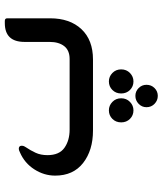

<svg xmlns="http://www.w3.org/2000/svg" viewBox="41 -447 675 797"><g transform="rotate(-90 378.5 -48.5)"><path d="M681 -366H690Q701 -366 701 -356V-178Q701 -96 656 -48Q611 0 530 0H235Q153 0 100.5 -41Q48 -82 48 -157Q48 -203 74 -243.5Q100 -284 144 -303Q154 -308 159 -308Q172 -308 172 -296Q172 -290 170 -286Q168 -282 166 -279Q153 -260 143 -238.5Q133 -217 133 -189Q133 -140 163.5 -118.5Q194 -97 239 -97H532Q568 -97 585.5 -119.5Q603 -142 603 -180V-284Q603 -366 681 -366ZM319 66Q339 66 354 80.5Q369 95 369 117Q369 139 354 153.5Q339 168 319 168Q298 168 283.5 153.5Q269 139 269 117Q269 95 283.5 80.5Q298 66 319 66ZM439 66Q459 66 474 80.5Q489 95 489 117Q489 139 474 153.5Q459 168 439 168Q418 168 403.5 153.5Q389 139 389 117Q389 95 403.5 80.5Q418 66 439 66ZM379 176Q398 176 411.5 189.5Q425 203 425 222Q425 242 411.5 255.5Q398 269 379 269Q360 269 346 255.5Q332 242 332 222Q332 203 346 189.5Q360 176 379 176Z"/></g></svg>

Font: Zain
Style: Bold
Weight: 700
Designer: Zain,Boutros
Foundry: Mobile Telecommunications Company (Zain), 2024
Version: Version 1.50; ttfautohint (v1.8.4)